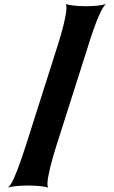

<svg xmlns="http://www.w3.org/2000/svg" viewBox="-20 -813 539 907"><path d="M17.6 73.2Q23.9 68.8 31.2 56.9Q38.6 44.9 46.1 28.1Q53.7 11.2 61.5 -8.8Q69.3 -28.8 76.4 -49.3Q83.5 -69.8 90.1 -89.6Q96.7 -109.4 102.1 -125.5L253.4 -601.1Q260.7 -624.5 268.1 -649.7Q275.4 -674.8 281 -698.2Q286.6 -721.7 290.3 -741.7Q293.9 -761.7 293.9 -775.4Q293.9 -787.6 291 -793.5Q305.7 -789.6 329.1 -786.6Q352.5 -783.7 386.2 -783.7Q419.9 -783.7 442.9 -786.6Q465.8 -789.6 480.5 -793.5Q474.1 -789.1 466.8 -777.1Q459.5 -765.1 451.7 -748.5Q443.8 -731.9 436 -711.7Q428.2 -691.4 420.9 -670.9Q413.6 -650.4 407.2 -630.6Q400.9 -610.8 396 -594.7L244.6 -119.1Q237.3 -95.2 230 -70.1Q222.7 -44.9 217 -21.7Q211.4 1.5 207.8 21.7Q204.1 42 204.1 55.7Q204.1 67.4 207 73.2Q198.2 70.3 186.3 68.4Q174.3 66.4 161.4 65.4Q148.4 64.5 135.5 64Q122.6 63.5 112.3 63.5Q101.6 63.5 88.9 64Q76.2 64.5 63.5 65.4Q50.8 66.4 38.8 68.4Q26.9 70.3 17.6 73.2Z"/></svg>

Font: Arbutus
Style: Regular
Weight: 400
Designer: Karolina Lach
Foundry: Sorkin Type Co.
Version: Version 1.003